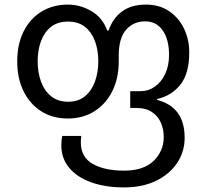

<svg xmlns="http://www.w3.org/2000/svg" viewBox="-20 -566 899 836"><path d="M520 250Q439 250 377.5 228Q316 206 281.5 165Q247 124 247 66Q247 56 248 46Q249 36 251 26H334Q333 33 332.5 40.5Q332 48 332 55Q332 118 383.5 147.5Q435 177 520 177Q606 177 649.5 134Q693 91 693 30Q693 -2 681 -30.5Q669 -59 642.5 -77.5Q616 -96 572 -96H547V-169H593Q626 -169 654 -188.5Q682 -208 699 -243.5Q716 -279 716 -327Q716 -394 688.5 -433.5Q661 -473 612 -473Q561 -473 529 -436.5Q497 -400 497 -323V-299Q497 -225 469 -169Q441 -113 391 -81.5Q341 -50 275 -50Q209 -50 159.5 -81.5Q110 -113 82.5 -169Q55 -225 55 -299Q55 -373 82.5 -428.5Q110 -484 160 -515Q210 -546 276 -546Q329 -546 377.5 -518Q426 -490 447 -433H453Q470 -485 510.5 -515.5Q551 -546 615 -546Q675 -546 717.5 -516.5Q760 -487 782 -440Q804 -393 804 -338Q804 -246 765.5 -197.5Q727 -149 664 -135V-131Q784 -100 784 34Q784 95 751 144Q718 193 659 221.5Q600 250 520 250ZM277 -123Q321 -123 350 -147Q379 -171 393.5 -211Q408 -251 408 -299Q408 -348 393.5 -387Q379 -426 350 -449Q321 -472 276 -472Q231 -472 202 -449Q173 -426 158.5 -387Q144 -348 144 -299Q144 -251 158.5 -211Q173 -171 202.5 -147Q232 -123 277 -123Z"/></svg>

Font: Go Noto Kurrent-Regular
Style: Regular
Weight: 400
Designer: Monotype Design Team
Foundry: Monotype Imaging Inc.
Version: Version 2.012; ttfautohint (v1.8.4.7-5d5b)